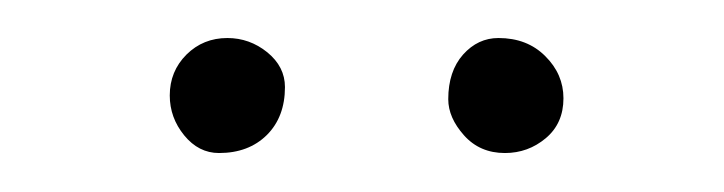

<svg xmlns="http://www.w3.org/2000/svg" viewBox="-20 -643 381 101"><path d="M276.4 -591.3Q276.4 -604 266.8 -613.5Q257.3 -623 242.2 -623Q231.4 -623 223.6 -614.3Q215.8 -605.5 215.8 -590.8Q215.8 -581.1 224.1 -571.8Q232.4 -562.5 245.6 -562.5Q257.8 -562.5 267.1 -570.3Q276.4 -578.1 276.4 -591.3ZM129.9 -597.2Q129.9 -607.9 120.6 -615.5Q111.3 -623 99.6 -623Q86.9 -623 78.1 -614.3Q69.3 -605.5 69.3 -592.8Q69.3 -581.1 76.9 -571.8Q84.5 -562.5 95.2 -562.5Q110.8 -562.5 120.4 -572Q129.9 -581.5 129.9 -597.2Z"/></svg>

Font: Mikhak VF
Style: Regular
Weight: 100
Designer: Amin Abedi
Version: Version 3.001